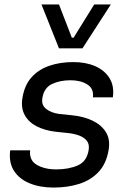

<svg xmlns="http://www.w3.org/2000/svg" viewBox="-20 -830 576 866"><path d="M221 16Q160 16 113 -3.5Q66 -23 42.5 -60.5Q19 -98 26 -152H116Q111 -107 146 -86.5Q181 -66 234 -66Q290 -66 331 -84Q372 -102 380 -154Q384 -179 372 -194.5Q360 -210 337.5 -218.5Q315 -227 286 -230L229 -236Q181 -242 145 -260.5Q109 -279 91.5 -311Q74 -343 81 -387Q90 -445 121.5 -480.5Q153 -516 201.5 -533Q250 -550 311 -550Q367 -550 409.5 -531.5Q452 -513 474 -477.5Q496 -442 489 -391H399Q404 -430 374 -449Q344 -468 298 -468Q249 -468 213.5 -450.5Q178 -433 171 -387Q166 -356 188.5 -338.5Q211 -321 247 -316L305 -310Q358 -305 398 -285.5Q438 -266 458 -233.5Q478 -201 470 -154Q460 -93 425.5 -55.5Q391 -18 338.5 -1Q286 16 221 16ZM352 -612H246L167 -810H246L304 -660H312L405 -810H480Z"/></svg>

Font: Sora Variable Italic
Style: Regular
Weight: 400
Designer: Jonathan Barnbrook, Julián Moncada
Foundry: Barnbrook Fonts
Version: Version 2.000